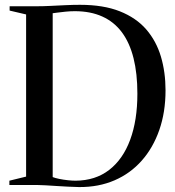

<svg xmlns="http://www.w3.org/2000/svg" viewBox="-20 -769 728 798"><path d="M309 8.5Q287.5 8 262.8 6.8Q238 5.5 213.8 4Q189.5 2.5 169.5 1.2Q149.5 0 137.5 0H19V-18L88.5 -35V-709L20 -725V-743H135.5Q159.5 -743 190 -744.5Q220.5 -746 252.2 -747.5Q284 -749 312.5 -749Q410 -749 478 -722Q546 -695 587.8 -646.8Q629.5 -598.5 648.8 -533.8Q668 -469 668 -393.5Q668 -303 642.2 -229Q616.5 -155 569.2 -101.5Q522 -48 456 -19.5Q390 9 309 8.5ZM294 -18Q376.5 -18.5 433.8 -62.8Q491 -107 521 -188Q551 -269 551 -379.5Q551 -463.5 535 -527.2Q519 -591 486.8 -634.5Q454.5 -678 405.5 -700.2Q356.5 -722.5 291 -722.5Q272 -722.5 252.2 -720.5Q232.5 -718.5 217.8 -716.5Q203 -714.5 199 -714V-33Q209 -29 226 -25.5Q243 -22 261.5 -20Q280 -18 294 -18Z"/></svg>

Font: Merriweather 144pt
Style: Regular
Weight: 400
Version: Version 2.100